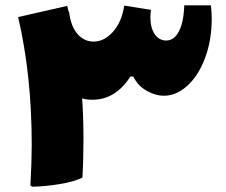

<svg xmlns="http://www.w3.org/2000/svg" viewBox="-20 -661 849 720"><path d="M774 -593Q774 -510 749 -443.5Q724 -377 682.5 -339.5Q641 -302 595 -302Q563 -302 530 -320.5Q497 -339 480 -374H469Q413 -287 327 -287Q303 -287 288 -292Q293 -221 293 -140Q293 -61 289 5Q257 21 199.5 30Q142 39 100 39L94 34Q99 -57 99 -117Q99 -379 48 -597L232 -639L237 -618L239 -617Q246 -561 271 -533Q296 -505 331 -505Q370 -505 403 -541Q436 -577 446 -640L546 -624Q544 -605 544 -596Q544 -556 560.5 -532.5Q577 -509 603 -509Q633 -509 651 -543.5Q669 -578 671 -641H771Q774 -608 774 -593Z"/></svg>

Font: Lalezar
Style: Bold
Weight: 700
Designer: Borna Izadpanah
Foundry: Borna Izadpanah
Version: Version 1.003;January 24, 2021;FontCreator 13.0.0.2683 64-bi